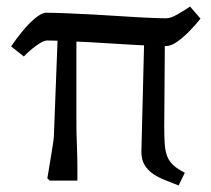

<svg xmlns="http://www.w3.org/2000/svg" viewBox="-20 -553 647 588"><path d="M53 -380 14 -411Q29 -433 48.5 -457Q68 -481 88 -497.5Q108 -514 122 -514Q143 -514 181.5 -512.5Q220 -511 266 -508.5Q312 -506 357 -503Q402 -500 437.5 -498.5Q473 -497 489 -497Q503 -497 524.5 -509.5Q546 -522 562 -533L594 -496Q580 -478 561 -458.5Q542 -439 523 -425.5Q504 -412 489 -412Q471 -412 434 -413.5Q397 -415 351 -418Q305 -421 259 -423.5Q213 -426 177 -427.5Q141 -429 125 -429Q112 -429 90 -412.5Q68 -396 53 -380ZM132 0 125 -7Q129 -31 133.5 -58Q138 -85 141.5 -107.5Q145 -130 145 -137L157 -448H214V-167Q214 -161 214.5 -140Q215 -119 216 -92Q217 -65 217 -40Q217 -15 217 0ZM527 15Q507 7 486.5 -1Q466 -9 449.5 -20Q433 -31 423 -47.5Q413 -64 413 -88L422 -448H485L483 -167Q483 -134 484.5 -112Q486 -90 492 -74.5Q498 -59 511 -47Q524 -35 546 -24Z"/></svg>

Font: Andada Pro
Style: Regular
Weight: 400
Designer: Carolina Giovagnoli
Foundry: Huerta Tipografica
Version: Version 3.003